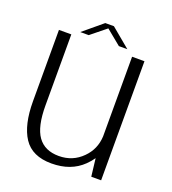

<svg xmlns="http://www.w3.org/2000/svg" viewBox="-129 -794 802 897"><g transform="rotate(20 271.5 -346.0)"><path d="M425 0H474V-592H412.5V-196Q409.5 -131.5 365 -87Q317.5 -39 248.5 -39Q178.5 -39 144.2 -86.8Q110 -134.5 110 -240.5V-593H48.5V-239Q48.5 -121 90.2 -57.8Q132 5.5 228.5 5.5Q324.5 5.5 383.5 -52Q402 -70 414.5 -88.5ZM145.5 -617.5H187.5L263 -678.5L337.5 -617.5H379.5L284 -697H241Z"/></g></svg>

Font: Anybody Light
Style: Regular
Weight: 300
Designer: Tyler Finck
Foundry: Etcetera Type Company
Version: Version 1.111; ttfautohint (v1.8.4)